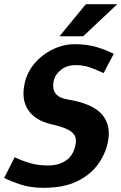

<svg xmlns="http://www.w3.org/2000/svg" viewBox="-36 -887 580 917"><path d="M479 -207.3Q467 -149.3 430 -99.5Q393 -49.7 329.5 -19.8Q266 10 172.7 10L194.7 -96.7Q243.7 -96.7 278.7 -120Q313.7 -143.3 324.3 -194Q330.7 -223.3 319.7 -241.3Q308.7 -259.3 281.3 -271.5Q254 -283.7 210 -293.3Q131.7 -311.7 98.5 -361.7Q65.3 -411.7 81.3 -486.7Q90.3 -530.7 114.8 -565.7Q139.3 -600.7 173 -625.3Q206.7 -650 244.7 -663Q282.7 -676 318.7 -676L323.7 -576Q284 -576 255.7 -553.8Q227.3 -531.7 220.3 -500Q216 -479.3 219.8 -461Q223.7 -442.7 240 -429.8Q256.3 -417 288.7 -411.7Q407.3 -392 451.7 -339.7Q496 -287.3 479 -207.3ZM323.7 -576 318.7 -676Q381 -676 427.2 -661.7Q473.3 -647.3 507.3 -630L458.7 -538Q419.7 -556.3 390.3 -566.2Q361 -576 323.7 -576ZM194.7 -96.7 172.7 10Q110.3 10 64 -5.2Q17.7 -20.3 -16 -37.3L34 -136Q73 -117.7 110.2 -107.2Q147.3 -96.7 194.7 -96.7ZM524 -867 361.3 -713.7H248L374 -867Z"/></svg>

Font: Epunda Sans Light
Style: Italic
Weight: 300
Italic angle: -12.0243°
Designer: Simon Atzbach
Foundry: typofactur
Version: Version 2.204